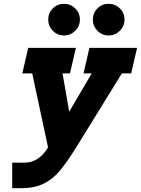

<svg xmlns="http://www.w3.org/2000/svg" viewBox="-20 -757 739 1007"><path d="M44 96H109Q184 96 232 16L149 -372H97L128 -506H378L347 -372H308L343 -171L461 -372H418L449 -506H699L668 -372H619L384 9Q333 91 295.5 136.5Q258 182 209.5 206Q161 230 91 230H44ZM316 -737Q350 -737 374.5 -713Q399 -689 399 -654Q399 -620 374.5 -595.5Q350 -571 316 -571Q281 -571 257 -595.5Q233 -620 233 -654Q233 -689 257 -713Q281 -737 316 -737ZM550 -737Q584 -737 608.5 -713Q633 -689 633 -654Q633 -620 608.5 -595.5Q584 -571 550 -571Q515 -571 491 -595.5Q467 -620 467 -654Q467 -689 491 -713Q515 -737 550 -737Z"/></svg>

Font: Arvo
Style: Bold Italic
Weight: 700
Italic angle: -13°
Designer: Anton Koovit (Cyrillic Expansion: Cyreal)
Foundry: Anton Koovit, Yassin Baggar
Version: Version 3.000